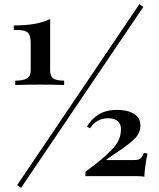

<svg xmlns="http://www.w3.org/2000/svg" viewBox="-20 -844 760 919"><path d="M666 -811 81 55 62 42 647 -824ZM220 -507Q220 -479 235 -468.5Q250 -458 287 -458V-437Q243 -439 172 -439Q101 -439 53 -437V-458Q90 -458 108.5 -468.5Q127 -479 127 -507V-636Q127 -665 120 -678.5Q113 -692 96.5 -696.5Q80 -701 46 -701V-722Q108 -723 147 -730Q186 -737 220 -753ZM652 -244Q652 -208 626 -181.5Q600 -155 546 -119Q501 -90 487 -78H622Q644 -78 652.5 -85.5Q661 -93 669 -112L686 -109Q672 -41 671 2Q659 -1 633 -1H389V-21Q408 -37 430 -53Q491 -100 525 -138.5Q559 -177 559 -226Q559 -251 543 -264.5Q527 -278 498 -278Q442 -278 411 -230L396 -238Q416 -273 451.5 -295.5Q487 -318 541 -318Q591 -318 621.5 -299Q652 -280 652 -244Z"/></svg>

Font: Playfair Display SC
Style: Bold
Weight: 700
Designer: Claus Eggers Sørensen
Foundry: Claus Eggers Sørensen
Version: Version 1.200; ttfautohint (v1.6)